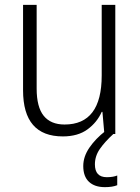

<svg xmlns="http://www.w3.org/2000/svg" viewBox="-20 -552 576 791"><path d="M455 -532V0H410L402 -91H399Q380 -48 340.5 -19Q301 10 239 10Q75 10 75 -180V-532H131V-187Q131 -111 160 -75Q189 -39 246 -39Q399 -39 399 -241V-532ZM371 125Q371 178 420 178Q434 178 445 176Q456 174 463 171V211Q453 215 440.5 217Q428 219 412 219Q370 219 346.5 197Q323 175 323 132Q323 93 348.5 56Q374 19 414 -12L447 0Q412 32 391.5 61.5Q371 91 371 125Z"/></svg>

Font: Noto Sans Khmer UI SemiCondensed Light
Style: Regular
Weight: 300
Width: 4
Designer: Danh Hong and the Monotype Design Team
Foundry: Monotype Imaging Inc.
Version: Version 2.002; ttfautohint (v1.8.4.7-5d5b)